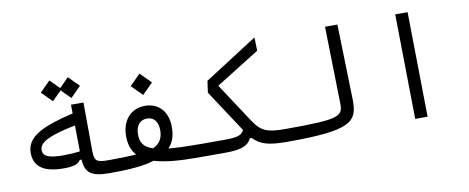

<svg xmlns="http://www.w3.org/2000/svg" viewBox="-62 -977 3055 1251"><g transform="rotate(-10 1465.0 -351.5)"><path d="M288.6 -80.1C349.6 -80.1 385.7 -88.4 400.4 -116.2H412.6C418 -26.4 457 2.4 580.1 2.4C613.3 2.4 622.1 -13.2 622.1 -44.9C622.1 -73.7 613.3 -82 585.9 -82C504.4 -82 491.7 -92.8 491.2 -162.6L489.3 -480.5H406.7L407.7 -422.9C202.6 -374 93.8 -324.2 93.8 -216.8C93.8 -118.2 167.5 -80.1 288.6 -80.1ZM408.7 -342.8 411.1 -171.4C377 -166.5 334 -164.1 305.7 -164.1C206.1 -164.1 167 -179.7 167 -223.6C167 -274.9 240.7 -309.6 408.7 -342.8ZM417.5 -522.9 485.8 -591.8 417.5 -660.6 356.4 -599.1 295.4 -660.6 227.1 -591.8 295.4 -522.9 356.4 -584Z M579.1 2.4C705.6 2.4 801.8 -4.4 873 -27.3C944.8 -5.4 1042 2.4 1164.6 2.4C1199.7 2.4 1220.7 -8.3 1220.7 -43C1220.7 -72.3 1206.1 -82 1172.9 -82C1094.2 -82 1031.7 -84.5 982.4 -89.4C1014.6 -122.6 1028.8 -165.5 1028.8 -223.6C1028.8 -329.6 966.3 -389.6 880.4 -389.6C782.7 -389.6 724.6 -315.9 724.6 -216.8C724.6 -161.6 739.3 -119.6 768.6 -87.4C722.2 -84 662.1 -82 585.9 -82ZM883.8 -107.9C821.3 -128.4 803.2 -162.1 803.2 -213.4C803.2 -272 831.5 -305.7 878.9 -305.7C925.3 -305.7 950.7 -270.5 950.7 -215.8C950.7 -167 931.2 -127.4 883.8 -107.9ZM881.3 -461.4 951.7 -531.7 881.3 -602.5 811 -531.7Z M1752 2.4C1766.1 2.4 1781.2 -8.8 1781.2 -45.9C1781.2 -65.4 1773.4 -82 1757.8 -82C1634.8 -82 1595.7 -96.2 1541.5 -179.7L1373.5 -435.5L1662.6 -616.2L1660.2 -704.6L1309.6 -479.5L1298.8 -402.8L1481.9 -124C1467.8 -92.8 1443.8 -81.5 1348.1 -81.5H1171.9L1166 2.4H1343.8C1456.5 2.4 1496.6 -20.5 1516.1 -62.5H1528.8C1577.1 -12.2 1633.3 2.4 1752 2.4Z M1752 2.4C2178.2 2.4 2224.6 -45.9 2220.2 -200.2L2207 -693.4H2125L2136.2 -187C2138.2 -98.6 2117.2 -82 1757.8 -82C1738.3 -82 1724.1 -72.8 1724.1 -41C1724.1 -12.7 1732.9 2.4 1752 2.4Z M2599.6 0H2681.6L2671.4 -693.4H2589.4Z"/></g></svg>

Font: Cascadia Code SemiLight
Style: Regular
Weight: 350
Monospace: yes
Designer: Aaron Bell
Foundry: Saja Typeworks
Version: Version 2404.023